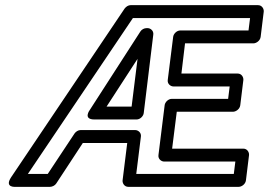

<svg xmlns="http://www.w3.org/2000/svg" viewBox="-20 -699 1042 744"><path d="M524 -577 328 -273C328 -273 300 -236 346 -236H509C524 -236 536 -250 537 -261L574 -565C576 -580 563 -590 552 -590H548C539 -590 529 -585 524 -577ZM513 -471 490 -286H393ZM616 -73H892L886 -25H508L526 -170C528 -185 515 -195 504 -195H292C283 -195 274 -189 269 -182L165 -25H88L495 -629H949L943 -581H679C664 -581 652 -567 651 -556L630 -389C628 -374 641 -364 652 -364H870L864 -316H646C631 -316 619 -302 618 -291L594 -98C592 -83 605 -73 616 -73ZM647 -123 665 -266H883C894 -266 909 -276 911 -291L923 -389C924 -400 916 -414 901 -414H683L697 -531H962C973 -531 988 -541 990 -556L1002 -654C1003 -665 995 -679 980 -679H486C478 -679 469 -674 463 -666L23 -12C-4 29 40 25 40 25H174C182 25 193 20 198 12L301 -145H473L455 0C454 11 462 25 477 25H905C916 25 931 15 933 0L945 -98C946 -109 938 -123 923 -123Z"/></svg>

Font: Falling Sky
Style: ExtOuObl
Weight: 400
Designer: Paul D. Hunt
Foundry: Adobe Systems Incorporated
Version: Version 1.02